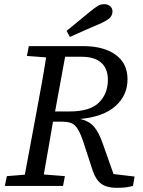

<svg xmlns="http://www.w3.org/2000/svg" viewBox="-20 -891 686 920"><path d="M109 -623 118 -670H379Q476 -670 533.5 -629Q591 -588 591 -511Q591 -434 533 -382.5Q475 -331 364 -321Q407 -311 430 -284.5Q453 -258 472 -204L524 -57L625 -45L617 0Q602 4 585 6.5Q568 9 539 9Q493 9 466.5 -9.5Q440 -28 425 -71L377 -218Q359 -270 340 -289Q321 -308 278 -308H234Q223 -244 212 -181Q201 -118 190 -55L291 -47L282 0H3L13 -47L99 -54L156 -360Q168 -424 179.5 -488Q191 -552 201 -616ZM371 -619H292L244 -357H314Q411 -357 454 -399.5Q497 -442 497 -509Q497 -562 465 -590.5Q433 -619 371 -619ZM299 -743Q327 -766 355 -789Q383 -812 411 -835Q436 -855 449 -863Q462 -871 480 -871Q496 -871 507.5 -861.5Q519 -852 519 -836Q519 -821 509 -808.5Q499 -796 467 -781Q429 -765 391 -748Q353 -731 315 -714Z"/></svg>

Font: Source Serif 4 SmText
Style: Italic
Weight: 400
Italic angle: -12°
Designer: Frank Grießhammer
Foundry: Adobe
Version: Version 4.005;hotconv 1.1.0;makeotfexe 2.6.0